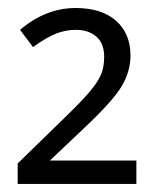

<svg xmlns="http://www.w3.org/2000/svg" viewBox="-20 -743 387 477"><path d="M318.8 -286.1H23.9V-336.9L139.2 -449.2Q182.6 -491.2 202.6 -514.9Q222.7 -538.6 230.7 -557.1Q238.8 -575.7 238.8 -602.1Q238.8 -635.3 219.2 -652.1Q199.7 -668.9 168.9 -668.9Q143.6 -668.9 119.6 -659.7Q95.7 -650.4 62 -626L29.8 -668.9Q93.8 -723.1 168 -723.1Q232.4 -723.1 268.3 -691.4Q304.2 -659.7 304.2 -605Q304.2 -565.9 282.5 -529.1Q260.7 -492.2 189 -424.8L104 -344.2H318.8Z"/></svg>

Font: HunimalSansv1.5
Style: Regular
Weight: 400
Foundry: Ascender Corporation
Version: Version 1.10